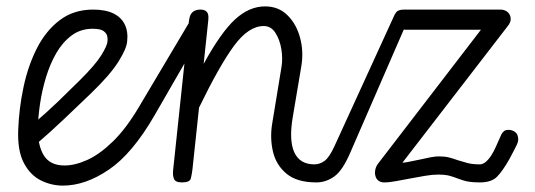

<svg xmlns="http://www.w3.org/2000/svg" viewBox="-20 -571 1674 601"><path d="M182 -53Q193.5 -53 199.2 -42.8Q205 -32.5 204.5 -20.5Q204 -9 197.2 0.5Q190.5 10 177 10Q140.5 10 107.5 -6.5Q74.5 -23 54.5 -61.2Q34.5 -99.5 37 -164.5Q39.5 -232.5 53.8 -299.2Q68 -366 96 -420.8Q124 -475.5 167.5 -508.2Q211 -541 271.5 -541Q310 -541 334.8 -529Q359.5 -517 370.5 -494.5Q381.5 -472 378 -441Q376 -418 350.2 -377.2Q324.5 -336.5 266 -280Q225.5 -241 181 -198.8Q136.5 -156.5 92 -118.5L88 -186.5Q125.5 -218.5 161.8 -253.2Q198 -288 230 -320Q278.5 -368 297 -398Q315.5 -428 316.5 -441.5Q317.5 -448 315.8 -457.2Q314 -466.5 304.2 -473.8Q294.5 -481 270 -481Q232.5 -481 204.2 -460Q176 -439 156.2 -404.8Q136.5 -370.5 124 -329.2Q111.5 -288 105.5 -247.2Q99.5 -206.5 98.5 -173Q97.5 -116.5 117 -84.8Q136.5 -53 182 -53ZM182 -53Q215 -53 253.5 -70.5Q292 -88 333.2 -128Q374.5 -168 414.5 -235.5L584.5 -521.5Q587 -526 589.5 -526Q592.5 -526 593.5 -516.8Q594.5 -507.5 594 -493.5Q593.5 -479.5 591.5 -464Q589.5 -446.5 585.5 -430.2Q581.5 -414 576.5 -405.5L463.5 -209.5Q394 -89.5 320.5 -39.8Q247 10 177 10Q164 10 156.8 0.5Q149.5 -9 149.5 -20.5Q149.5 -32.5 157.2 -42.8Q165 -53 182 -53Z M549.5 0Q529 0 524.5 -11.2Q520 -22.5 522 -39.5L571.5 -506Q573 -518.5 577.2 -526Q581.5 -533.5 589.2 -537.2Q597 -541 607.5 -541Q621 -541 627.5 -533.8Q634 -526.5 632 -508L617.5 -371Q671 -469 715.5 -510Q760 -551 809.5 -551Q852 -551 880 -523.2Q908 -495.5 919.5 -452.2Q931 -409 923 -362.5L896.5 -205Q884 -132 901.2 -94.2Q918.5 -56.5 964 -56.5Q973.5 -56.5 978.2 -47Q983 -37.5 983.5 -26Q984 -16.5 980.8 -8.2Q977.5 0 970.5 0Q910 0 877.2 -27Q844.5 -54 834.5 -96.2Q824.5 -138.5 832 -184L861 -360.5Q865.5 -386.5 860.8 -416.5Q856 -446.5 842.2 -468Q828.5 -489.5 805.5 -489.5Q758 -489.5 712.2 -427.2Q666.5 -365 603 -234L582.5 -41.5Q580.5 -25.5 577.5 -12.8Q574.5 0 549.5 0ZM964 -56.5Q981 -56.5 996 -67.5Q1011 -78.5 1027 -113.5L1215 -524.5Q1219.5 -533.5 1225.5 -533.5Q1232 -534 1238.2 -526.5Q1244.5 -519 1248 -509Q1252 -497 1248.5 -489L1077 -94.5Q1052.5 -37 1026.2 -18.5Q1000 0 970.5 0Q952 0 942.5 -9Q933 -18 932.5 -28.5Q932 -39 940.2 -47.8Q948.5 -56.5 964 -56.5Z M1182.5 0Q1172 0 1165.2 -5Q1158.5 -10 1156 -17.5Q1152.5 -27 1154.5 -38.5Q1156.5 -50 1164 -59.5L1485.5 -478H1249Q1229.5 -478 1221.5 -487.8Q1213.5 -497.5 1213.5 -509.5Q1213.5 -522 1219.5 -531.5Q1225.5 -541 1245 -541H1545.5Q1555.5 -541 1563 -537.2Q1570.5 -533.5 1574.5 -526.5Q1579 -519.5 1578.5 -509.8Q1578 -500 1569.5 -489.5L1239.5 -61.5Q1251 -62.5 1266 -65.8Q1281 -69 1296.5 -72Q1313.5 -76 1328.5 -78.8Q1343.5 -81.5 1353.5 -81.5Q1372.5 -81.5 1386 -78Q1399.5 -74.5 1413 -69.5Q1427 -65 1443 -60.8Q1459 -56.5 1482 -56.5Q1491 -56.5 1496 -46.8Q1501 -37 1501 -25.5Q1500.5 -16 1496.2 -8Q1492 0 1482 0Q1463.5 0 1451 -1.8Q1438.5 -3.5 1429.5 -6.5Q1420.5 -9.5 1412 -12.5Q1401 -17 1387.2 -20.8Q1373.5 -24.5 1350.5 -24.5Q1333 -24.5 1309.8 -20.5Q1286.5 -16.5 1262.5 -12Q1240.5 -8 1219.5 -4Q1198.5 0 1182.5 0ZM1482 -56.5Q1490.5 -56.5 1499.2 -63.2Q1508 -70 1516.8 -83Q1525.5 -96 1533.5 -114.5L1549.5 -150.5Q1551.5 -154.5 1556.5 -159.5Q1561.5 -164.5 1572 -164.5Q1583.5 -164.5 1592.2 -158Q1601 -151.5 1602 -137.5Q1603 -129.5 1598 -118.5Q1593 -107.5 1574.5 -73Q1553 -35 1535.5 -17.5Q1518 0 1482 0Q1469.5 0 1463 -8.8Q1456.5 -17.5 1456.5 -28Q1456.5 -38.5 1463 -47.5Q1469.5 -56.5 1482 -56.5Z"/></svg>

Font: Edu NSW ACT Cursive
Style: Regular
Weight: 400
Designer: Tina and Corey Anderson, Eben Sorkin, Mirko Velimirovic
Foundry: Sorkin Type Co.
Version: Version 2.000